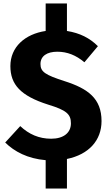

<svg xmlns="http://www.w3.org/2000/svg" viewBox="-20 -916 633 1110"><path d="M567 -216C567 -347 488 -404 353 -447C241 -483 214 -501 214 -546C214 -592 252 -617 311 -617C369 -617 419 -597 468 -556L546 -649C499 -696 442 -725 367 -737V-896H244V-737C124 -719 40 -644 40 -534C40 -428 98 -362 259 -311C364 -279 390 -256 390 -203C390 -148 347 -114 276 -114C205 -114 147 -140 97 -187L10 -92C63 -40 139 1 244 10V174H367V3C494 -23 567 -105 567 -216Z"/></svg>

Font: Glow Sans SC Normal ExtraBold
Style: Regular
Weight: 800
Designer: Ryoko NISHIZUKA (kana, bopomofo & ideographs); Paul D. Hunt (Latin, Greek & Cyrillic); Sandoll Communications, Soo-young
Version: Version 0.93